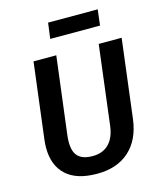

<svg xmlns="http://www.w3.org/2000/svg" viewBox="-129 -975 914 1084"><g transform="rotate(-15 327.5 -433.0)"><path d="M635 -691 578 -231Q563 -113 492 -49Q421 15 304 15Q184 15 123 -41.5Q62 -98 62 -201Q62 -224 65 -248L120 -691H253L197 -242Q194 -219 194 -200Q194 -140 221.5 -114Q249 -88 305 -88Q365 -88 400.5 -124.5Q436 -161 444 -230L501 -691ZM535 -789H244L256 -881H546Z"/></g></svg>

Font: Xgbmvzvtohvqztyvzapvmeyoton
Style: Regular
Weight: 500
Italic angle: -8°
Designer: Carrois Corporate & Edenspiekermann
Foundry: Carrois Corporate GbR & Edenspiekermann AG
Version: Version 2.001